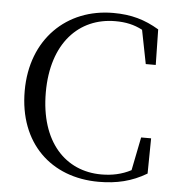

<svg xmlns="http://www.w3.org/2000/svg" viewBox="-54 -795 798 862"><g transform="rotate(5 345.5 -364.5)"><path d="M422 16C503 16 571 0 638 -40L640 -199H595L565 -49C523 -27 479 -18 431 -18C270 -18 151 -140 151 -364C151 -585 270 -709 435 -709C481 -709 519 -701 557 -681L587 -529H632L629 -689C565 -727 504 -745 422 -745C213 -745 56 -596 56 -362C56 -127 207 16 422 16Z"/></g></svg>

Font: Harano Aji Mincho KR
Style: Regular
Weight: 400
Foundry: Masamichi Hosoda
Version: HaranoAjiMinchoKR-Regular version 20230610;ttx 4.39.4